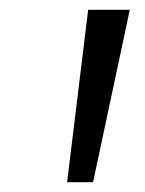

<svg xmlns="http://www.w3.org/2000/svg" viewBox="-20 -844 296 392"><path d="M117 -472 160 -824H245L170 -472Z"/></svg>

Font: Koeln Type Sans Light
Style: Italic
Weight: 300
Italic angle: -7.5°
Designer: Eben Sorkin
Foundry: Eben Sorkin
Version: Version 2.001